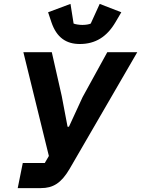

<svg xmlns="http://www.w3.org/2000/svg" viewBox="-20 -966 725 986"><path d="M390 -740C470 -740 529 -777 573 -852L603 -903L492 -946L446 -845C438 -841 421 -838 403 -838C387 -838 368 -841 358 -845L342 -946L227 -903L244 -852C271 -772 321 -740 390 -740ZM71 0H190C252 0 294 -25 337 -98L685 -698H531L404 -467L334 -315H327L297 -473L246 -698H100L231 -165L210 -129H97Z"/></svg>

Font: LVC Sans
Style: Bold Italic
Weight: 700
Italic angle: -11.31°
Designer: Mike Abbink, Paul van der Laan, Pieter van Rosmalen
Foundry: Bold Monday
Version: Version 3.0